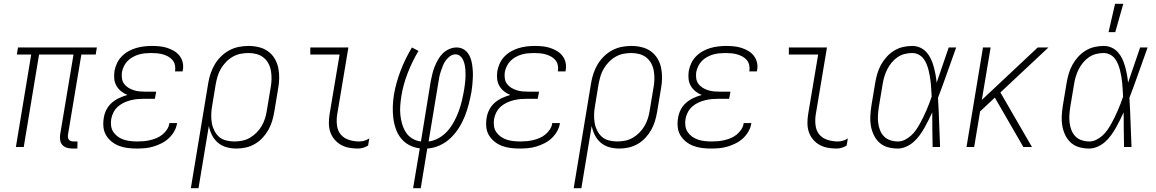

<svg xmlns="http://www.w3.org/2000/svg" viewBox="-20 -768 6040 1003"><path d="M384 8H359Q344 8 330 4Q316 0 306.5 -10Q297 -20 294.5 -34.5Q292 -49 294 -64L364 -483H184L104 0H63L143 -483H68L74 -520H486L480 -483H405L335 -64Q334 -57 335 -50Q336 -43 340 -38Q344 -33 351 -31Q358 -29 366 -29H385Z M694 8Q670 8 646.5 5Q623 2 602 -6Q581 -14 563.5 -28Q546 -42 534.5 -61Q523 -80 520.5 -103.5Q518 -127 522 -151Q525 -173 535.5 -194Q546 -215 563.5 -230.5Q581 -246 602.5 -256Q624 -266 646 -272Q628 -279 613 -291Q598 -303 588.5 -319.5Q579 -336 577 -356Q575 -376 578 -397Q582 -418 591 -437.5Q600 -457 615.5 -473Q631 -489 650.5 -500Q670 -511 690.5 -517Q711 -523 732 -525.5Q753 -528 773 -528Q794 -528 814 -526Q834 -524 853 -518Q872 -512 889 -502Q906 -492 918 -476.5Q930 -461 934.5 -441.5Q939 -422 935 -401L934 -395H894L895 -399Q897 -415 893.5 -429.5Q890 -444 880.5 -455Q871 -466 858 -473Q845 -480 831 -484Q817 -488 801.5 -489.5Q786 -491 770 -491Q754 -491 738 -489.5Q722 -488 706 -483.5Q690 -479 674.5 -470.5Q659 -462 647 -450Q635 -438 627.5 -422.5Q620 -407 617 -391Q615 -375 617 -359Q619 -343 628 -330.5Q637 -318 650 -310Q663 -302 678 -297Q693 -292 709.5 -290.5Q726 -289 742 -289H796L789 -252H735Q717 -252 699.5 -250.5Q682 -249 663.5 -244.5Q645 -240 628 -232Q611 -224 596.5 -211.5Q582 -199 573 -181.5Q564 -164 561 -146Q558 -128 560.5 -110Q563 -92 572.5 -78Q582 -64 596 -54Q610 -44 626.5 -38.5Q643 -33 661.5 -31Q680 -29 698 -29Q715 -29 731.5 -30.5Q748 -32 765 -36Q782 -40 798.5 -47Q815 -54 829 -65.5Q843 -77 853 -92.5Q863 -108 865 -125H905Q902 -103 890.5 -82.5Q879 -62 862 -46Q845 -30 824 -19.5Q803 -9 781.5 -2.5Q760 4 738 6Q716 8 694 8Z M977 215 1068 -335Q1072 -360 1080.5 -385Q1089 -410 1102.5 -432.5Q1116 -455 1135.5 -474Q1155 -493 1178.5 -505.5Q1202 -518 1227.5 -523Q1253 -528 1278 -528Q1306 -528 1332.5 -521.5Q1359 -515 1380 -500Q1401 -485 1414.5 -462.5Q1428 -440 1433.5 -414Q1439 -388 1438.5 -360Q1438 -332 1433 -305L1413 -185Q1409 -161 1402 -137Q1395 -113 1382.5 -90.5Q1370 -68 1352 -48.5Q1334 -29 1311.5 -16Q1289 -3 1264.5 2.5Q1240 8 1216 8Q1188 8 1163 1Q1138 -6 1118.5 -22.5Q1099 -39 1087.5 -62Q1076 -85 1071 -110L1017 215ZM1204 -29Q1224 -29 1245 -33Q1266 -37 1285 -48Q1304 -59 1320 -75Q1336 -91 1347 -110Q1358 -129 1364.5 -149.5Q1371 -170 1374 -191L1394 -311Q1398 -332 1398.5 -354Q1399 -376 1395.5 -397Q1392 -418 1382.5 -436Q1373 -454 1357 -467Q1341 -480 1320.5 -485.5Q1300 -491 1278 -491Q1258 -491 1237 -487Q1216 -483 1196.5 -472Q1177 -461 1161.5 -445Q1146 -429 1134.5 -410Q1123 -391 1117 -370.5Q1111 -350 1107 -329L1088 -213Q1084 -191 1083.5 -169Q1083 -147 1086.5 -126Q1090 -105 1099.5 -86Q1109 -67 1124 -53.5Q1139 -40 1160.5 -34.5Q1182 -29 1204 -29Z M1849 8Q1825 8 1802 3.5Q1779 -1 1760 -12Q1741 -23 1726.5 -40.5Q1712 -58 1705 -79.5Q1698 -101 1698 -125Q1698 -149 1702 -173L1754 -483H1601V-520H1800L1741 -167Q1737 -140 1740.5 -112.5Q1744 -85 1760 -65.5Q1776 -46 1802.5 -37.5Q1829 -29 1856 -29Q1870 -29 1883.5 -33Q1897 -37 1909 -45L1903 -8Q1891 0 1877 4Q1863 8 1849 8Z M2138 215 2173 7Q2142 3 2117 -10.5Q2092 -24 2074.5 -46Q2057 -68 2047.5 -95.5Q2038 -123 2034.5 -152.5Q2031 -182 2032 -212.5Q2033 -243 2038 -274Q2049 -337 2073 -399.5Q2097 -462 2132 -520L2166 -502Q2133 -446 2110 -387Q2087 -328 2077 -268Q2073 -243 2071 -217.5Q2069 -192 2071.5 -167.5Q2074 -143 2081 -119.5Q2088 -96 2100.5 -76.5Q2113 -57 2133.5 -44.5Q2154 -32 2179 -29L2230 -343Q2234 -362 2238.5 -381.5Q2243 -401 2250.5 -419.5Q2258 -438 2268 -456Q2278 -474 2292.5 -488.5Q2307 -503 2326.5 -511.5Q2346 -520 2365 -520Q2383 -520 2398 -512.5Q2413 -505 2423 -492Q2433 -479 2438.5 -463Q2444 -447 2446.5 -430Q2449 -413 2450 -395.5Q2451 -378 2450 -360.5Q2449 -343 2447.5 -325Q2446 -307 2443 -289Q2437 -257 2429 -225Q2421 -193 2408.5 -161.5Q2396 -130 2377.5 -100.5Q2359 -71 2334 -47Q2309 -23 2277 -8.5Q2245 6 2212 8L2178 215ZM2219 -29Q2246 -32 2272.5 -47Q2299 -62 2318.5 -84.5Q2338 -107 2352 -133Q2366 -159 2376 -186Q2386 -213 2392.5 -240.5Q2399 -268 2404 -296Q2406 -309 2408 -323Q2410 -337 2411 -350.5Q2412 -364 2412 -378Q2412 -392 2411 -405.5Q2410 -419 2407 -432Q2404 -445 2398.5 -456.5Q2393 -468 2383 -476Q2373 -484 2359 -484Q2344 -484 2331 -474.5Q2318 -465 2308.5 -452Q2299 -439 2293.5 -424.5Q2288 -410 2283 -395.5Q2278 -381 2275 -366.5Q2272 -352 2270 -337Z M2694 8Q2670 8 2646.5 5Q2623 2 2602 -6Q2581 -14 2563.5 -28Q2546 -42 2534.5 -61Q2523 -80 2520.5 -103.5Q2518 -127 2522 -151Q2525 -173 2535.5 -194Q2546 -215 2563.5 -230.5Q2581 -246 2602.5 -256Q2624 -266 2646 -272Q2628 -279 2613 -291Q2598 -303 2588.5 -319.5Q2579 -336 2577 -356Q2575 -376 2578 -397Q2582 -418 2591 -437.5Q2600 -457 2615.5 -473Q2631 -489 2650.5 -500Q2670 -511 2690.5 -517Q2711 -523 2732 -525.5Q2753 -528 2773 -528Q2794 -528 2814 -526Q2834 -524 2853 -518Q2872 -512 2889 -502Q2906 -492 2918 -476.5Q2930 -461 2934.5 -441.5Q2939 -422 2935 -401L2934 -395H2894L2895 -399Q2897 -415 2893.5 -429.5Q2890 -444 2880.5 -455Q2871 -466 2858 -473Q2845 -480 2831 -484Q2817 -488 2801.5 -489.5Q2786 -491 2770 -491Q2754 -491 2738 -489.5Q2722 -488 2706 -483.5Q2690 -479 2674.5 -470.5Q2659 -462 2647 -450Q2635 -438 2627.5 -422.5Q2620 -407 2617 -391Q2615 -375 2617 -359Q2619 -343 2628 -330.5Q2637 -318 2650 -310Q2663 -302 2678 -297Q2693 -292 2709.5 -290.5Q2726 -289 2742 -289H2796L2789 -252H2735Q2717 -252 2699.5 -250.5Q2682 -249 2663.5 -244.5Q2645 -240 2628 -232Q2611 -224 2596.5 -211.5Q2582 -199 2573 -181.5Q2564 -164 2561 -146Q2558 -128 2560.5 -110Q2563 -92 2572.5 -78Q2582 -64 2596 -54Q2610 -44 2626.5 -38.5Q2643 -33 2661.5 -31Q2680 -29 2698 -29Q2715 -29 2731.5 -30.5Q2748 -32 2765 -36Q2782 -40 2798.5 -47Q2815 -54 2829 -65.5Q2843 -77 2853 -92.5Q2863 -108 2865 -125H2905Q2902 -103 2890.5 -82.5Q2879 -62 2862 -46Q2845 -30 2824 -19.5Q2803 -9 2781.5 -2.5Q2760 4 2738 6Q2716 8 2694 8Z M2977 215 3068 -335Q3072 -360 3080.5 -385Q3089 -410 3102.5 -432.5Q3116 -455 3135.5 -474Q3155 -493 3178.5 -505.5Q3202 -518 3227.5 -523Q3253 -528 3278 -528Q3306 -528 3332.5 -521.5Q3359 -515 3380 -500Q3401 -485 3414.5 -462.5Q3428 -440 3433.5 -414Q3439 -388 3438.5 -360Q3438 -332 3433 -305L3413 -185Q3409 -161 3402 -137Q3395 -113 3382.5 -90.5Q3370 -68 3352 -48.5Q3334 -29 3311.5 -16Q3289 -3 3264.5 2.5Q3240 8 3216 8Q3188 8 3163 1Q3138 -6 3118.5 -22.5Q3099 -39 3087.5 -62Q3076 -85 3071 -110L3017 215ZM3204 -29Q3224 -29 3245 -33Q3266 -37 3285 -48Q3304 -59 3320 -75Q3336 -91 3347 -110Q3358 -129 3364.5 -149.5Q3371 -170 3374 -191L3394 -311Q3398 -332 3398.5 -354Q3399 -376 3395.5 -397Q3392 -418 3382.5 -436Q3373 -454 3357 -467Q3341 -480 3320.5 -485.5Q3300 -491 3278 -491Q3258 -491 3237 -487Q3216 -483 3196.5 -472Q3177 -461 3161.5 -445Q3146 -429 3134.5 -410Q3123 -391 3117 -370.5Q3111 -350 3107 -329L3088 -213Q3084 -191 3083.5 -169Q3083 -147 3086.5 -126Q3090 -105 3099.5 -86Q3109 -67 3124 -53.5Q3139 -40 3160.5 -34.5Q3182 -29 3204 -29Z M3694 8Q3670 8 3646.5 5Q3623 2 3602 -6Q3581 -14 3563.5 -28Q3546 -42 3534.5 -61Q3523 -80 3520.5 -103.5Q3518 -127 3522 -151Q3525 -173 3535.5 -194Q3546 -215 3563.5 -230.5Q3581 -246 3602.5 -256Q3624 -266 3646 -272Q3628 -279 3613 -291Q3598 -303 3588.5 -319.5Q3579 -336 3577 -356Q3575 -376 3578 -397Q3582 -418 3591 -437.5Q3600 -457 3615.5 -473Q3631 -489 3650.5 -500Q3670 -511 3690.5 -517Q3711 -523 3732 -525.5Q3753 -528 3773 -528Q3794 -528 3814 -526Q3834 -524 3853 -518Q3872 -512 3889 -502Q3906 -492 3918 -476.5Q3930 -461 3934.5 -441.5Q3939 -422 3935 -401L3934 -395H3894L3895 -399Q3897 -415 3893.5 -429.5Q3890 -444 3880.5 -455Q3871 -466 3858 -473Q3845 -480 3831 -484Q3817 -488 3801.5 -489.5Q3786 -491 3770 -491Q3754 -491 3738 -489.5Q3722 -488 3706 -483.5Q3690 -479 3674.5 -470.5Q3659 -462 3647 -450Q3635 -438 3627.5 -422.5Q3620 -407 3617 -391Q3615 -375 3617 -359Q3619 -343 3628 -330.5Q3637 -318 3650 -310Q3663 -302 3678 -297Q3693 -292 3709.5 -290.5Q3726 -289 3742 -289H3796L3789 -252H3735Q3717 -252 3699.5 -250.5Q3682 -249 3663.5 -244.5Q3645 -240 3628 -232Q3611 -224 3596.5 -211.5Q3582 -199 3573 -181.5Q3564 -164 3561 -146Q3558 -128 3560.5 -110Q3563 -92 3572.5 -78Q3582 -64 3596 -54Q3610 -44 3626.5 -38.5Q3643 -33 3661.5 -31Q3680 -29 3698 -29Q3715 -29 3731.5 -30.5Q3748 -32 3765 -36Q3782 -40 3798.5 -47Q3815 -54 3829 -65.5Q3843 -77 3853 -92.5Q3863 -108 3865 -125H3905Q3902 -103 3890.5 -82.5Q3879 -62 3862 -46Q3845 -30 3824 -19.5Q3803 -9 3781.5 -2.5Q3760 4 3738 6Q3716 8 3694 8Z M4349 8Q4325 8 4302 3.5Q4279 -1 4260 -12Q4241 -23 4226.5 -40.5Q4212 -58 4205 -79.5Q4198 -101 4198 -125Q4198 -149 4202 -173L4254 -483H4101V-520H4300L4241 -167Q4237 -140 4240.5 -112.5Q4244 -85 4260 -65.5Q4276 -46 4302.5 -37.5Q4329 -29 4356 -29Q4370 -29 4383.5 -33Q4397 -37 4409 -45L4403 -8Q4391 0 4377 4Q4363 8 4349 8Z M4670 8Q4643 8 4618 1Q4593 -6 4574.5 -22.5Q4556 -39 4545 -62Q4534 -85 4529.5 -110Q4525 -135 4526.5 -162Q4528 -189 4532 -215L4552 -335Q4556 -359 4563 -383Q4570 -407 4582 -429Q4594 -451 4611.5 -470.5Q4629 -490 4651 -503.5Q4673 -517 4697.5 -522.5Q4722 -528 4745 -528Q4768 -528 4787.5 -519Q4807 -510 4820.5 -494.5Q4834 -479 4843 -460Q4852 -441 4857.5 -420.5Q4863 -400 4867 -379Q4871 -358 4873 -336Q4889 -382 4904.5 -428Q4920 -474 4936 -520H4975Q4951 -454 4928 -388Q4905 -322 4880 -257Q4884 -193 4886 -128.5Q4888 -64 4891 0H4852Q4851 -45 4850.5 -90.5Q4850 -136 4850 -181Q4840 -160 4830 -139.5Q4820 -119 4808.5 -99Q4797 -79 4783.5 -60.5Q4770 -42 4752.5 -26.5Q4735 -11 4713 -1.5Q4691 8 4670 8ZM4671 -29Q4689 -29 4706.5 -37.5Q4724 -46 4739 -59.5Q4754 -73 4765 -89Q4776 -105 4785.5 -122Q4795 -139 4803.5 -156.5Q4812 -174 4819.5 -191.5Q4827 -209 4834 -227Q4841 -245 4847 -263Q4846 -281 4845 -298.5Q4844 -316 4842.5 -333Q4841 -350 4838 -367Q4835 -384 4831 -400.5Q4827 -417 4820.5 -433Q4814 -449 4804 -462Q4794 -475 4778.5 -483Q4763 -491 4745 -491Q4726 -491 4706 -486Q4686 -481 4669 -469.5Q4652 -458 4638 -441Q4624 -424 4615 -406Q4606 -388 4600 -368.5Q4594 -349 4591 -329L4571 -209Q4568 -189 4566.5 -168Q4565 -147 4567.5 -127Q4570 -107 4577 -88.5Q4584 -70 4597.5 -56Q4611 -42 4630.5 -35.5Q4650 -29 4671 -29Z M5326 0 5177 -258 5100 -186 5069 0H5029L5115 -520H5155L5109 -246L5401 -520H5457L5206 -285L5371 0Z M5670 8Q5643 8 5618 1Q5593 -6 5574.5 -22.5Q5556 -39 5545 -62Q5534 -85 5529.5 -110Q5525 -135 5526.5 -162Q5528 -189 5532 -215L5552 -335Q5556 -359 5563 -383Q5570 -407 5582 -429Q5594 -451 5611.5 -470.5Q5629 -490 5651 -503.5Q5673 -517 5697.5 -522.5Q5722 -528 5745 -528Q5768 -528 5787.5 -519Q5807 -510 5820.5 -494.5Q5834 -479 5843 -460Q5852 -441 5857.5 -420.5Q5863 -400 5867 -379Q5871 -358 5873 -336Q5889 -382 5904.5 -428Q5920 -474 5936 -520H5975Q5951 -454 5928 -388Q5905 -322 5880 -257Q5884 -193 5886 -128.5Q5888 -64 5891 0H5852Q5851 -45 5850.5 -90.5Q5850 -136 5850 -181Q5840 -160 5830 -139.5Q5820 -119 5808.5 -99Q5797 -79 5783.5 -60.5Q5770 -42 5752.5 -26.5Q5735 -11 5713 -1.5Q5691 8 5670 8ZM5671 -29Q5689 -29 5706.5 -37.5Q5724 -46 5739 -59.5Q5754 -73 5765 -89Q5776 -105 5785.5 -122Q5795 -139 5803.5 -156.5Q5812 -174 5819.5 -191.5Q5827 -209 5834 -227Q5841 -245 5847 -263Q5846 -281 5845 -298.5Q5844 -316 5842.5 -333Q5841 -350 5838 -367Q5835 -384 5831 -400.5Q5827 -417 5820.5 -433Q5814 -449 5804 -462Q5794 -475 5778.5 -483Q5763 -491 5745 -491Q5726 -491 5706 -486Q5686 -481 5669 -469.5Q5652 -458 5638 -441Q5624 -424 5615 -406Q5606 -388 5600 -368.5Q5594 -349 5591 -329L5571 -209Q5568 -189 5566.5 -168Q5565 -147 5567.5 -127Q5570 -107 5577 -88.5Q5584 -70 5597.5 -56Q5611 -42 5630.5 -35.5Q5650 -29 5671 -29ZM5771 -600 5805 -748H5848L5806 -600Z"/></svg>

Font: Iosevka Extralight Oblique
Style: Regular
Weight: 200
Italic angle: -9°
Monospace: yes
Designer: Belleve Invis
Foundry: Belleve Invis
Version: Version 32.5.0; ttfautohint (v1.8.4)